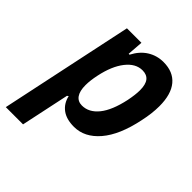

<svg xmlns="http://www.w3.org/2000/svg" viewBox="-232 -640 937 937"><g transform="rotate(45 236.5 -172.0)"><path d="M110 -512H210L204 -430H210Q234 -476 271 -499Q308 -522 353 -522Q420 -522 455.5 -479.5Q491 -437 491 -355Q491 -305 478 -246Q452 -120 396 -54.5Q340 11 267 11Q214 11 183 -12.5Q152 -36 143 -77L136 -72L83 178H-36ZM360 -268Q369 -313 369 -343Q369 -383 354 -402Q339 -421 309 -421Q262 -421 225.5 -374.5Q189 -328 172 -247Q163 -205 163 -173Q163 -132 178 -111Q193 -90 221 -90Q269 -90 305 -134.5Q341 -179 360 -268Z"/></g></svg>

Font: Decalotype SemiBold Italic
Style: Regular
Weight: 600
Italic angle: -12°
Designer: Alfredo Marco Pradil
Foundry: Alfredo Marco Pradil
Version: Version 1.0